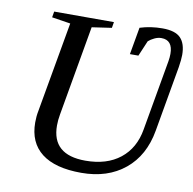

<svg xmlns="http://www.w3.org/2000/svg" viewBox="-77 -742 832 828"><g transform="rotate(10 339.5 -328.0)"><path d="M331.5 9.8Q216.8 9.8 157.7 -36.1Q98.6 -82 98.6 -169.9Q98.6 -196.8 103.5 -221.2L173.3 -616.2L91.8 -628.9L96.2 -654.8H357.9L353.5 -628.9L267.1 -616.2L198.2 -223.1Q193.4 -196.8 193.4 -173.3Q193.4 -44.9 339.8 -44.9Q433.6 -44.9 491.9 -91.3Q550.3 -137.7 564.5 -221.2L618.7 -529.8Q621.6 -547.4 621.6 -562Q621.6 -622.6 571.8 -622.6Q556.6 -622.6 541.3 -615.2Q525.9 -607.9 515.6 -598.6L486.8 -530.8H449.7L470.7 -649.9Q517.1 -664.6 569.3 -664.6Q625.5 -664.6 648.9 -640.1Q672.4 -615.7 672.4 -566.4Q672.4 -546.4 667 -512.2L616.7 -225.1Q597.2 -113.3 522 -51.8Q446.8 9.8 331.5 9.8Z"/></g></svg>

Font: Tinos
Style: Italic
Weight: 400
Italic angle: -16.333°
Designer: Steve Matteson
Foundry: Monotype Imaging Inc.
Version: Version 1.32